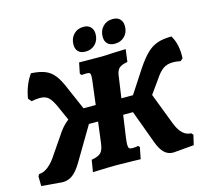

<svg xmlns="http://www.w3.org/2000/svg" viewBox="-133 -982 1243 1137"><g transform="rotate(-15 488.0 -413.5)"><path d="M990 -510 975 -497Q947 -502 929 -502Q892 -502 867.5 -484.5Q843 -467 815 -424L760 -347L835 -151Q868 -68 925 -68L935 -56L921 4L794 15Q760 15 737 -8Q714 -31 697 -80L624 -278H564L544 -138Q541 -114 541 -101Q541 -84 546.5 -78.5Q552 -73 566 -73Q578 -73 588 -74.5Q598 -76 602 -77L610 -68L596 3L560 2L451 0Q407 0 303 4L315 -69Q357 -76 373 -92.5Q389 -109 394 -152L410 -278H354L233 -74Q204 -25 176.5 -5Q149 15 115 15L-14 4L-15 -56L-7 -68Q21 -68 50.5 -92Q80 -116 106 -158L171 -253Q203 -305 243 -335L201 -429Q182 -470 163.5 -486Q145 -502 112 -502Q91 -502 61 -496L44 -516Q58 -599 100 -657Q153 -654 186 -640.5Q219 -627 242 -597.5Q265 -568 287 -514L347 -376H422L440 -522L442 -547Q442 -562 437 -566.5Q432 -571 417 -571Q405 -571 397 -570Q389 -569 387 -569L379 -580L392 -645L529 -644Q554 -644 597 -647L679 -650L669 -574Q632 -567 618 -554.5Q604 -542 599 -515L579 -375H650L744 -519Q780 -572 809.5 -600Q839 -628 874 -640Q909 -652 960 -652Q995 -594 990 -510ZM387 -755Q387 -793 410.5 -817.5Q434 -842 471 -842Q499 -842 514.5 -826Q530 -810 530 -783Q530 -745 506.5 -721Q483 -697 446 -697Q417 -697 402 -712.5Q387 -728 387 -755ZM566 -755Q566 -793 589.5 -817.5Q613 -842 650 -842Q679 -842 694.5 -826Q710 -810 710 -783Q710 -745 686.5 -721Q663 -697 626 -697Q597 -697 581.5 -712.5Q566 -728 566 -755Z"/></g></svg>

Font: Alegreya SC ExtraBold
Style: Italic
Weight: 800
Italic angle: -7°
Designer: Juan Pablo del Peral
Foundry: Huerta Tipografica
Version: Version 2.007; ttfautohint (v1.6)